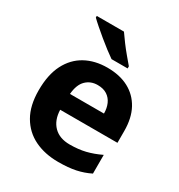

<svg xmlns="http://www.w3.org/2000/svg" viewBox="-182 -889 954 1022"><g transform="rotate(30 295.5 -378.0)"><path d="M303 -556Q379 -556 433.5 -527Q488 -498 518 -443Q548 -388 548 -308V-236H196Q198 -173 233.5 -137Q269 -101 332 -101Q385 -101 428 -111.5Q471 -122 517 -144V-29Q477 -9 432.5 0.5Q388 10 325 10Q243 10 180 -20.5Q117 -51 81 -113Q45 -175 45 -269Q45 -365 77.5 -428.5Q110 -492 168 -524Q226 -556 303 -556ZM304 -450Q261 -450 232.5 -422Q204 -394 199 -335H408Q408 -368 396.5 -394Q385 -420 362 -435Q339 -450 304 -450ZM282 -766Q297 -744 317.5 -716.5Q338 -689 359.5 -663.5Q381 -638 397 -619V-606H298Q279 -619 253.5 -638.5Q228 -658 201.5 -680Q175 -702 152 -722Q129 -742 115 -756V-766Z"/></g></svg>

Font: Noto Sans Sinhala
Style: Regular
Weight: 400
Designer: Jelle Bosma - Monotype Design Team
Foundry: Monotype Imaging Inc.
Version: Version 2.006